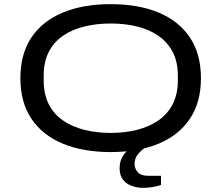

<svg xmlns="http://www.w3.org/2000/svg" viewBox="-20 -719 1064 923"><path d="M512 12Q378 12 280.5 -29Q183 -70 130.5 -149Q78 -228 78 -343Q78 -459 130.5 -538Q183 -617 280.5 -658Q378 -699 512 -699Q647 -699 744 -658Q841 -617 893.5 -538Q946 -459 946 -343Q946 -228 893.5 -149Q841 -70 744 -29Q647 12 512 12ZM512 -80Q581 -80 639.5 -95Q698 -110 742 -140.5Q786 -171 810.5 -219Q835 -267 835 -333V-355Q835 -421 810.5 -468.5Q786 -516 742 -546.5Q698 -577 639.5 -591.5Q581 -606 512 -606Q444 -606 385 -591.5Q326 -577 282 -546.5Q238 -516 214 -468.5Q190 -421 190 -355V-333Q190 -267 214 -219Q238 -171 282 -140.5Q326 -110 385 -95Q444 -80 512 -80ZM668 184Q641 184 614.5 175Q588 166 571.5 145Q555 124 555 90Q555 56 570.5 31.5Q586 7 612 -12H675V-7Q658 4 642.5 23.5Q627 43 627 69Q627 92 642.5 109Q658 126 691 126H754V170Q736 177 711.5 180.5Q687 184 668 184Z"/></svg>

Font: Archivo Expanded
Style: Regular
Weight: 400
Width: 7
Designer: Hector Gatti
Foundry: Omnibus-Type
Version: Version 2.001